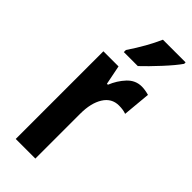

<svg xmlns="http://www.w3.org/2000/svg" viewBox="-248 -805 844 844"><g transform="rotate(45 174.0 -383.0)"><path d="M207 -766Q192 -732 171.5 -695.5Q151 -659 124 -619V-606H211Q244 -637 286 -682.5Q328 -728 348 -757V-766ZM176 -455H170L152 -545H58V0H180V-279Q180 -345 205 -385Q230 -425 275 -425Q302 -425 320 -418L332 -548Q307 -555 287 -555Q248 -555 220 -525Q192 -495 176 -455Z"/></g></svg>

Font: Noto Sans UI Condensed
Style: Bold
Weight: 700
Width: 3
Designer: Monotype Design Team
Foundry: Monotype Imaging Inc.
Version: 1.001